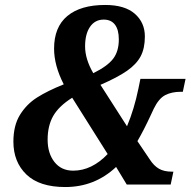

<svg xmlns="http://www.w3.org/2000/svg" viewBox="-20 -744 770 774"><path d="M34 -173Q34 -238 60.5 -281Q87 -324 129.5 -351Q172 -378 237 -404Q198 -480 198 -548Q198 -635 251.5 -679.5Q305 -724 404 -724Q483 -724 523.5 -688.5Q564 -653 564 -597Q564 -549 547 -517Q530 -485 492 -458.5Q454 -432 385 -402L492 -235Q521 -304 538 -387L546 -426H728L717 -374H709Q672 -374 646 -360.5Q620 -347 600 -306L586 -276Q560 -220 534 -175L584 -101Q600 -76 620.5 -64Q641 -52 673 -52H679L668 0H491L448 -71Q362 10 243 10Q139 10 86.5 -40.5Q34 -91 34 -173ZM459 -585Q459 -624 443.5 -644.5Q428 -665 398 -665Q363 -665 343 -636Q323 -607 323 -557Q323 -506 356 -449Q413 -477 436 -507Q459 -537 459 -585ZM414 -123 271 -350Q217 -316 194.5 -276.5Q172 -237 172 -181Q172 -126 199.5 -91Q227 -56 275 -56Q350 -56 414 -123Z"/></svg>

Font: Noto Serif Narrow
Style: Bold Italic
Weight: 700
Width: 4
Italic angle: -12°
Designer: Monotype Design Team
Foundry: Monotype Imaging Inc.
Version: Version 1.001